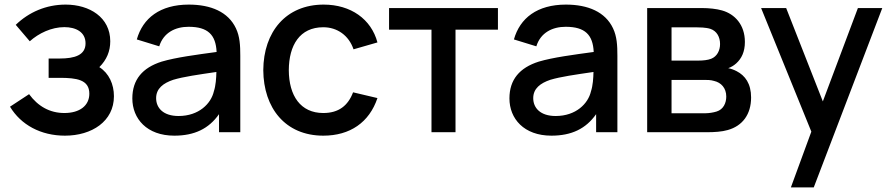

<svg xmlns="http://www.w3.org/2000/svg" viewBox="-20 -575 3865 835"><path d="M262.5 15C379.5 15 475.5 -47.5 475.5 -156.5C475.5 -208.5 454 -256.5 412 -283C444 -315 459.5 -352 459.5 -395.5C459.5 -499.5 369.5 -555 265.5 -555C180.5 -555 105.5 -522 48.5 -467L109.5 -395.5C148.5 -430.5 204 -457 260 -457C309.5 -457 352 -436 352 -386.5C352 -335 304.5 -320.5 239.5 -320.5H191.5V-236.5H239.5C313.5 -236.5 368.5 -228.5 368.5 -167.5C368.5 -115.5 326.5 -83.5 260 -83.5C196 -83.5 145 -113 106.5 -165.5L23.5 -111C71 -32 157.5 15 262.5 15Z M738 15C825.5 15 888 -15 932.5 -78.5V0H1025V-332.5C1025 -377.5 1023 -416.5 1006 -452C972.5 -523 897.5 -555 801 -555C676 -555 601 -496 575 -403.5L672.5 -373.5C691 -433.5 743 -458.5 800 -458.5C884.5 -458.5 918.5 -423.5 922 -349C834.5 -337 745.5 -325.5 683 -307C599.5 -280.5 555.5 -228.5 555.5 -147C555.5 -59 618.5 15 738 15ZM756.5 -70.5C689.5 -70.5 659 -106 659 -148C659 -190.5 690.5 -213.5 733.5 -228C779 -241.5 839.5 -250 921 -262C920.5 -236.5 918.5 -202.5 910 -177.5C898 -125 845.5 -70.5 756.5 -70.5Z M1386 15C1502 15 1586 -42.5 1621.5 -148.5L1515.5 -173.5C1493.5 -115.5 1453 -83.5 1386 -83.5C1287 -83.5 1236.5 -158.5 1236 -270C1236.5 -378 1283.5 -456.5 1386 -456.5C1446.5 -456.5 1497 -421 1517.5 -360.5L1621.5 -390.5C1594.5 -492 1505.5 -555 1387.5 -555C1224 -555 1126 -437 1125 -270C1126 -105.5 1220.5 15 1386 15Z M1961 0V-446H2145.5V-540H1672V-446H1856.5V0Z M2378 15C2465.5 15 2528 -15 2572.5 -78.5V0H2665V-332.5C2665 -377.5 2663 -416.5 2646 -452C2612.5 -523 2537.5 -555 2441 -555C2316 -555 2241 -496 2215 -403.5L2312.5 -373.5C2331 -433.5 2383 -458.5 2440 -458.5C2524.5 -458.5 2558.5 -423.5 2562 -349C2474.5 -337 2385.5 -325.5 2323 -307C2239.5 -280.5 2195.5 -228.5 2195.5 -147C2195.5 -59 2258.5 15 2378 15ZM2396.5 -70.5C2329.5 -70.5 2299 -106 2299 -148C2299 -190.5 2330.5 -213.5 2373.5 -228C2419 -241.5 2479.5 -250 2561 -262C2560.5 -236.5 2558.5 -202.5 2550 -177.5C2538 -125 2485.5 -70.5 2396.5 -70.5Z M3055 0C3086 0 3119.5 -2 3145 -9.5C3209.5 -27.5 3246.5 -78 3246.5 -151C3246.5 -211.5 3220.5 -246.5 3183.5 -265.5C3172 -271.5 3158.5 -276.5 3147 -278.5C3158.5 -282.5 3171 -289.5 3182 -299.5C3205 -320.5 3219.5 -349.5 3219.5 -392.5C3219.5 -468 3175 -514 3120.5 -529.5C3096.5 -536.5 3063.5 -540 3032 -540H2794.5V0ZM2900.5 -456H3012.5C3019 -456 3049.5 -456 3069.5 -449.5C3097.5 -440 3111.5 -414 3111.5 -383.5C3111.5 -355.5 3098.5 -329.5 3073 -319.5C3058.5 -313.5 3036.5 -311.5 3017.5 -311.5H2900.5ZM2900.5 -227.5H3043C3054 -227.5 3071.5 -227.5 3085.5 -223C3116 -216 3138.5 -192.5 3138.5 -155C3138.5 -127 3126 -99 3096.5 -90C3082.5 -85.5 3062.5 -82.5 3048.5 -82.5H2900.5Z M3519 240 3817 -540H3711L3558.5 -134L3399 -540H3290L3508.5 -2.5L3419.5 240Z"/></svg>

Font: Manrope SemiBold
Style: Regular
Weight: 600
Designer: Mikhail Sharanda
Foundry: Mikhail Sharanda
Version: Version 4.505